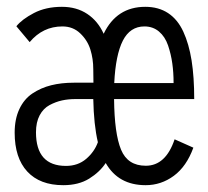

<svg xmlns="http://www.w3.org/2000/svg" viewBox="-20 -532 610 563"><path d="M173.5 -45.5Q208.5 -45.5 232.8 -66.2Q257 -87 267 -115Q255 -166 253.5 -241.5H201Q180 -241.5 161.8 -237.5Q143.5 -233.5 125.2 -223.8Q107 -214 96.2 -193.8Q85.5 -173.5 85.5 -144Q85.5 -45.5 173.5 -45.5ZM403.5 -454.5Q361.5 -454.5 340.2 -412.8Q319 -371 315 -288.5H489Q489 -319.5 485.2 -346.2Q481.5 -373 472.8 -398.8Q464 -424.5 446.2 -439.5Q428.5 -454.5 403.5 -454.5ZM23 -143Q23 -183 36.8 -212.2Q50.5 -241.5 75.2 -258Q100 -274.5 130 -282Q160 -289.5 196.5 -289.5H254L253.5 -329Q253.5 -359.5 245 -386.8Q236.5 -414 215.2 -434.2Q194 -454.5 163 -454.5Q105.5 -454.5 67 -408.5L28 -455Q44.5 -475.5 79.5 -493.8Q114.5 -512 161.5 -512Q204.5 -512 235.8 -491.2Q267 -470.5 284 -433Q322 -512 406 -512Q445 -512 473 -493.5Q501 -475 517.5 -439.2Q534 -403.5 541.8 -354.8Q549.5 -306 549.5 -241.5H314.5Q315.5 -140 335 -93Q354.5 -46 407.5 -46Q466 -46 492 -123.5L547 -99Q527 -44 489.8 -16.5Q452.5 11 407 11Q327 11 290 -54Q272.5 -27.5 241.5 -8.2Q210.5 11 165.5 11Q97 11 60 -29Q23 -69 23 -143Z"/></svg>

Font: League Mono Narrow Light
Style: Regular
Weight: 300
Width: 3
Designer: Tyler Finck
Foundry: The League of Moveable Type / Tyler Finck
Version: Version 2.210